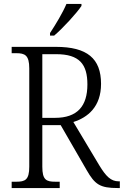

<svg xmlns="http://www.w3.org/2000/svg" viewBox="-20 -951 626 971"><path d="M233 -784V-771H254C300 -810 369 -886 392 -921V-931H316C297 -886 262 -828 233 -784ZM39 0H282V-32H260C214 -32 194 -41 194 -108V-318H287L418 -91C460 -18 485 0 576 0H586V-34H580C541 -34 516 -59 482 -115L351 -334C424 -357 491 -411 491 -527C491 -655 421 -714 263 -714H39V-682H62C106 -682 128 -672 128 -605V-108C128 -41 107 -32 62 -32H39ZM258 -355H194V-677H264C382 -677 422 -626 422 -524C422 -414 371 -355 258 -355Z"/></svg>

Font: Noto Serif Myanmar SemiCondensed Light
Style: Regular
Weight: 300
Width: 4
Designer: Ben Mitchell and the Monotype Design Team
Foundry: Monotype Imaging Inc.
Version: Version 2.106